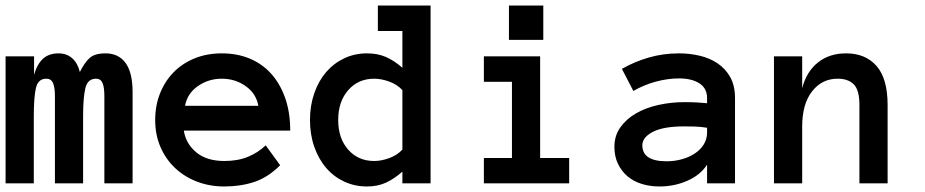

<svg xmlns="http://www.w3.org/2000/svg" viewBox="-20 -657 3315 688"><path d="M455.1 0H354V-312Q354 -344.2 347.4 -359.6Q340.8 -375 324.2 -375Q293.9 -375 285.9 -341.1Q277.8 -307.1 277.8 -242.2V0H176.8V-312Q176.8 -344.2 169.9 -359.6Q163.1 -375 146 -375Q116.2 -375 108.6 -341.1Q101.1 -307.1 101.1 -242.2V0H0V-455.1H102.1V-389.2Q112.8 -426.8 133.8 -446.3Q154.8 -465.8 189.9 -465.8Q219.2 -465.8 239 -448Q258.8 -430.2 266.1 -398.9Q283.2 -433.1 301.5 -449.5Q319.8 -465.8 357.9 -465.8Q404.8 -465.8 429.9 -431.4Q455.1 -397 455.1 -327.1Z M638.7 -189Q646 -142.1 683.3 -111.1Q720.7 -80.1 783.7 -80.1Q833 -80.1 869.4 -95.5Q905.8 -110.8 932.1 -136.2L983.9 -64.9Q939.9 -21 890.9 -4.9Q841.8 11.2 783.7 11.2Q731 11.2 685.5 -6.3Q640.1 -23.9 606.9 -55.4Q573.7 -86.9 554.9 -130.4Q536.1 -173.8 536.1 -227.1Q536.1 -278.8 553.5 -322.5Q570.8 -366.2 602.3 -398.2Q633.8 -430.2 677.7 -448Q721.7 -465.8 774.9 -465.8Q830.1 -465.8 875 -447Q919.9 -428.2 951.9 -392.6Q983.9 -356.9 1002 -305.4Q1020 -253.9 1020 -189ZM905.8 -277.8Q897.9 -321.8 860.4 -348.4Q822.8 -375 774.9 -375Q727.1 -375 689 -348.4Q650.9 -321.8 643.1 -277.8Z M1522.9 0H1421.9V-42Q1392.6 -16.1 1362.8 -2.4Q1333 11.2 1294.9 11.2Q1251 11.2 1213.4 -6.3Q1175.8 -23.9 1148.7 -55.4Q1121.6 -86.9 1106.2 -130.9Q1090.8 -174.8 1090.8 -227.1Q1090.8 -278.8 1106.2 -323Q1121.6 -367.2 1148.7 -398.7Q1175.8 -430.2 1213.4 -448Q1251 -465.8 1294.9 -465.8Q1333 -465.8 1362.8 -452.9Q1392.6 -439.9 1421.9 -414.1V-545.9H1334V-637.2H1522.9ZM1421.9 -334Q1403.8 -354 1375.2 -364.5Q1346.7 -375 1320.8 -375Q1263.7 -375 1227.8 -334Q1191.9 -293 1191.9 -227.1Q1191.9 -161.1 1227.8 -120.6Q1263.7 -80.1 1320.8 -80.1Q1346.7 -80.1 1375.2 -90.6Q1403.8 -101.1 1421.9 -121.1Z M1926.8 -514.2H1803.7V-637.2H1926.8ZM2019.5 0H1713.9V-90.8H1814.5V-363.8H1713.9V-455.1H1915.5V-90.8H2019.5Z M2181.6 -130.9Q2181.6 -170.9 2203.1 -200.9Q2224.6 -231 2259.5 -251Q2294.4 -271 2339.6 -281Q2384.8 -291 2431.6 -291Q2457.5 -291 2476.1 -290Q2494.6 -289.1 2513.7 -287.1V-305.2Q2513.7 -340.8 2486.1 -358.4Q2458.5 -376 2413.6 -376Q2372.6 -376 2330.1 -364.5Q2287.6 -353 2249.5 -331.1L2208.5 -410.2Q2253.4 -436 2304.9 -450.9Q2356.4 -465.8 2413.6 -465.8Q2450.7 -465.8 2486.6 -457.5Q2522.5 -449.2 2551 -430.2Q2579.6 -411.1 2596.7 -380.6Q2613.8 -350.1 2613.8 -305.2V0H2513.7V-66.9Q2489.7 -29.8 2443.1 -9.3Q2396.5 11.2 2342.8 11.2Q2309.6 11.2 2280 2.2Q2250.5 -6.8 2229 -24.9Q2207.5 -43 2194.6 -69.6Q2181.6 -96.2 2181.6 -130.9ZM2368.7 -79.1Q2398.4 -79.1 2424.6 -86.7Q2450.7 -94.2 2470.7 -107.7Q2490.7 -121.1 2502.2 -140.1Q2513.7 -159.2 2513.7 -182.1V-199.2Q2489.7 -203.1 2468.8 -203.6Q2447.8 -204.1 2431.6 -204.1Q2357.4 -204.1 2319.6 -184.6Q2281.7 -165 2281.7 -136.2Q2281.7 -79.1 2368.7 -79.1Z M3160.6 0H3059.6V-280.8Q3059.6 -334 3039.6 -354.5Q3019.5 -375 2981.4 -375Q2925.3 -375 2889.9 -329.6Q2854.5 -284.2 2854.5 -204.1V0H2753.4V-455.1H2854.5V-340.8Q2869.6 -399.9 2910.6 -432.9Q2951.7 -465.8 3011.7 -465.8Q3081.5 -465.8 3121.1 -420.4Q3160.6 -375 3160.6 -280.8Z"/></svg>

Font: Anonymous Pro
Style: Bold
Weight: 700
Monospace: yes
Designer: Mark Simonson
Version: Version 1.003